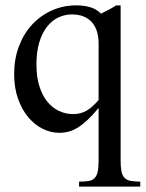

<svg xmlns="http://www.w3.org/2000/svg" viewBox="-20 -480 542 715"><path d="M274.4 214.8V196.3Q295.9 196.3 309.8 194.1Q323.7 191.9 332 183.6Q340.3 175.3 343.8 159.4Q347.2 143.6 347.2 115.7V-78.1Q325.7 -51.8 306.9 -34.2Q288.1 -16.6 270.8 -5.6Q253.4 5.4 236.1 10Q218.8 14.6 200.2 14.6Q169.4 14.6 139.6 0Q109.9 -14.6 85.9 -42.7Q62 -70.8 47.4 -111.6Q32.7 -152.3 32.7 -204.1Q32.7 -260.3 50.3 -307.1Q67.9 -354 99.1 -387.9Q130.4 -421.9 172.6 -440.9Q214.8 -460 263.7 -460Q291.5 -460 315.2 -453.4Q338.9 -446.8 356 -429.2Q370.6 -436.5 385 -443.8Q399.4 -451.2 412.1 -460H429.2V115.7Q429.2 141.1 432.1 157Q435.1 172.9 443.1 181.6Q451.2 190.4 465.6 193.4Q480 196.3 502.4 196.3V214.8ZM347.2 -318.8Q347.2 -342.8 341.1 -362.5Q335 -382.3 322.8 -396.5Q310.5 -410.6 291.7 -418.5Q272.9 -426.3 248 -426.3Q221.2 -426.3 197 -414.8Q172.9 -403.3 154.8 -380.1Q136.7 -356.9 126.2 -322Q115.7 -287.1 115.7 -239.7Q115.7 -193.4 126.7 -158.7Q137.7 -124 156.5 -101.1Q175.3 -78.1 200 -66.7Q224.6 -55.2 251.5 -55.2Q267.1 -55.2 279.8 -58.6Q292.5 -62 303.7 -68.6Q314.9 -75.2 325.4 -85Q335.9 -94.7 347.2 -107.4Z"/></svg>

Font: GodaGr
Style: Regular
Weight: 400
Version: 1.0.0